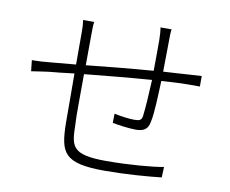

<svg xmlns="http://www.w3.org/2000/svg" viewBox="-82 -864 1164 971"><g transform="rotate(10 500.0 -378.5)"><path d="M666 -760C669 -745 671 -716 671 -696C671 -652 671 -590 670 -538C554 -529 431 -517 327 -506L328 -662C328 -685 328 -712 331 -729H274C278 -701 278 -684 278 -660V-501C221 -496 174 -492 145 -489C118 -486 87 -484 54 -484L60 -428C87 -432 118 -437 149 -441C180 -444 225 -448 278 -455C278 -352 279 -242 279 -199C282 -50 301 3 513 3C617 3 737 -6 804 -14L806 -68C747 -57 627 -47 512 -47C329 -47 330 -93 327 -205C324 -242 326 -350 326 -460C434 -471 561 -483 670 -491C667 -422 662 -342 657 -305C654 -281 643 -277 616 -277C591 -277 549 -282 513 -290L512 -243C533 -238 595 -229 632 -229C673 -229 694 -242 701 -281C712 -329 714 -426 717 -494C768 -497 811 -500 846 -500C871 -500 899 -501 914 -500V-554C894 -553 872 -551 847 -550C808 -547 765 -545 718 -542C719 -590 719 -650 720 -697C720 -716 720 -744 723 -760Z"/></g></svg>

Font: Spoqa Han Sans Neo Light
Style: Regular
Weight: 300
Designer: [Spoqa Han Sans Neo] Dong-huui Kim  Younghwa Kang  Yujin Lee  [Noto Sans] Ryoko NISHIZUKA  (kana & ideographs); Paul D. 
Foundry: Spoqa (http://www.spoqa-han-sans.com)
Version: Version 1.000